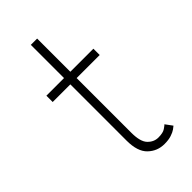

<svg xmlns="http://www.w3.org/2000/svg" viewBox="-193 -628 689 689"><g transform="rotate(-45 152.0 -283.5)"><path d="M26.5 -410.5H116V-579H148V-410.5H265V-378.5H148V-101Q148 -55.5 165 -37.8Q182 -20 205 -20Q228.5 -20 240 -28Q251.5 -36 253.5 -38.5L273 -12Q270.5 -9.5 262 -3.5Q253.5 2.5 239.2 7.2Q225 12 204 12Q167.5 12 141.8 -12.8Q116 -37.5 116 -93V-378.5H26.5Z"/></g></svg>

Font: League Spartan Thin Thin
Style: Regular
Weight: 250
Version: Version 2.002